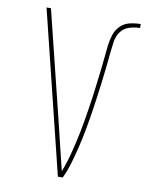

<svg xmlns="http://www.w3.org/2000/svg" viewBox="-83 -796 666 857"><g transform="rotate(10 250.0 -367.5)"><path d="M239 0 58 -735H78L199 -245Q212 -190 225.5 -135.5Q239 -81 252 -27Q261 -50 268.5 -74Q276 -98 282 -122Q288 -146 293.5 -170Q299 -194 304 -218.5Q309 -243 313 -268Q317 -293 321 -317.5Q325 -342 328.5 -366.5Q332 -391 335 -416Q338 -441 341 -465.5Q344 -490 347 -515Q350 -540 352 -564.5Q354 -589 357 -614Q360 -639 367.5 -663Q375 -687 392.5 -705Q410 -723 435 -729Q460 -735 485 -735V-717Q460 -717 435.5 -709Q411 -701 397 -680.5Q383 -660 379.5 -635Q376 -610 373.5 -585Q371 -560 368.5 -535Q366 -510 363 -485.5Q360 -461 357 -436.5Q354 -412 350.5 -387Q347 -362 343.5 -337.5Q340 -313 336 -288.5Q332 -264 327.5 -239.5Q323 -215 318 -190.5Q313 -166 307 -142Q301 -118 294.5 -94Q288 -70 280 -46.5Q272 -23 261 0Z"/></g></svg>

Font: Iosevka SS04 Thin
Style: Regular
Weight: 100
Monospace: yes
Designer: Belleve Invis
Foundry: Belleve Invis
Version: Version 19.0.0; ttfautohint (v1.8.4)